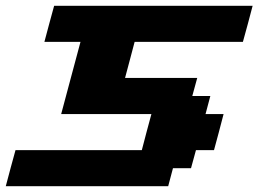

<svg xmlns="http://www.w3.org/2000/svg" viewBox="-20 -645 895 665"><path d="M0 0H562.5L579.1 -62.5H641.6L658.7 -125H721.2Q727.1 -145.5 738 -187.3Q749 -229 754.4 -250H691.9L708.5 -312.5H646L663.1 -375H413.1Q418.5 -395.5 429.7 -437.3Q440.9 -479 446.3 -500H821.3Q827.1 -520.5 838.4 -562.3Q849.6 -604 855 -625H167.5Q161.6 -604 150.4 -562.3Q139.2 -520.5 133.8 -500H258.8Q247.6 -458 225.3 -375Q203.1 -292 191.9 -250H504.4Q498.5 -229 487.5 -187.3Q476.6 -145.5 471.2 -125H33.7Q27.8 -104 16.6 -62.5Q5.4 -21 0 0Z"/></svg>

Font: Faithful 32x
Style: SemiboldOblique
Weight: 400
Foundry: Faithful Resource Pack
Version: Version 1.0; January 27, 2023